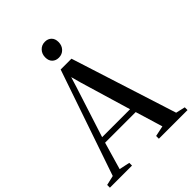

<svg xmlns="http://www.w3.org/2000/svg" viewBox="-284 -1078 1213 1213"><g transform="rotate(-45 323.0 -471.0)"><path d="M40.5 -39.5 283.5 -748H380L606.5 -39L669 -24.5V0H413V-24.5L484 -39.5L428.5 -222.5H155L102 -39.5L173 -24.5V0H-24.5V-24.5ZM416 -260.5 315 -599.5 296.5 -667 275.5 -599 166.5 -260.5ZM328 -808.5Q302 -808.5 285.2 -824.8Q268.5 -841 268.5 -870.5Q268.5 -901.5 288 -922Q307.5 -942.5 336.5 -942.5H337.5Q363.5 -942.5 380.2 -926.2Q397 -910 397 -880.5Q397 -849 377.5 -828.8Q358 -808.5 329 -808.5Z"/></g></svg>

Font: Merriweather 120pt
Style: Regular
Weight: 400
Version: Version 2.100